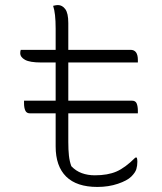

<svg xmlns="http://www.w3.org/2000/svg" viewBox="-20 -723 640 759"><path d="M75 -325H200V-476H143Q98 -476 79 -486.5Q60 -497 60 -513Q60 -520 62 -526H200V-610Q200 -671 190 -700Q202 -703 209 -703Q226 -703 238 -687Q250 -671 250 -632V-526H496Q525 -526 525 -486V-476H250V-325H502Q516 -325 520.5 -313.5Q525 -302 525 -285V-275H250V-162Q250 -130 252.5 -107.5Q255 -85 262 -66Q280 -47 303.5 -38.5Q327 -30 355 -30Q406 -30 440.5 -45Q475 -60 515 -100H521Q522 -96 522.5 -92Q523 -88 523 -84Q523 -68 519 -54.5Q515 -41 499 -25Q483 -9 446 3.5Q409 16 365 16Q283 16 241.5 -25Q200 -66 200 -144V-275H98Q85 -275 80 -286Q75 -297 75 -315Z"/></svg>

Font: Recursive Mn Csl St Lt
Style: Regular
Weight: 300
Monospace: yes
Version: Version 1.079;hotconv 1.0.112;makeotfexe 2.5.65598; ttfautoh